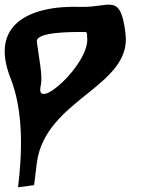

<svg xmlns="http://www.w3.org/2000/svg" viewBox="-43 -797 671 811"><path d="M129.2 -436C138.4 -474 121.1 -553.9 112.6 -621C107.1 -663.8 268.5 -662 316.3 -662C327.3 -662 324 -649 325.1 -640C339.5 -527.7 100.2 -315.3 129.2 -436ZM33.2 -6 101.1 -15 112.8 -111C149.6 -379.1 514 -431.4 487.3 -654C466.1 -831.5 421.3 -764 298.8 -768C76 -775.3 -86.8 -690.6 1.1 -468C58.9 -321.9 49.7 -142.1 33.2 -6Z"/></svg>

Font: Rocketfuel
Style: Regular
Weight: 400
Designer: Mew Too
Foundry: Cannot Into Space Fonts.
Version: Version 0.27